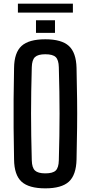

<svg xmlns="http://www.w3.org/2000/svg" viewBox="-20 -1023 496 1051"><path d="M228 8Q138 8 98 -28.5Q58 -65 57 -150Q55 -244 54.5 -323Q54 -402 54.5 -480.5Q55 -559 57 -651Q58 -735 98 -771.5Q138 -808 228 -808Q317 -808 357 -771.5Q397 -735 399 -651Q401 -558 402 -480Q403 -402 402 -323Q401 -244 399 -150Q397 -65 357 -28.5Q317 8 228 8ZM228 -74Q269 -74 285 -89.5Q301 -105 302 -145Q304 -217 305 -279Q306 -341 306 -400Q306 -459 305 -521Q304 -583 302 -655Q301 -695 285 -710.5Q269 -726 228 -726Q188 -726 171.5 -710.5Q155 -695 154 -655Q152 -584 151 -522.5Q150 -461 150 -402Q150 -343 151 -280.5Q152 -218 154 -145Q155 -105 171.5 -89.5Q188 -74 228 -74ZM177 -843V-912H281V-843ZM78 -954V-1003H379V-954Z"/></svg>

Font: Big Shoulders Text SemiBold
Style: Regular
Weight: 600
Designer: Patric King
Foundry: XO Type Co
Version: Version 1.000; ttfautohint (v1.8.2)